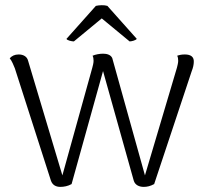

<svg xmlns="http://www.w3.org/2000/svg" viewBox="-20 -721 801 751"><path d="M269 -559 378 -649 487 -559C494 -559 511 -563 515 -569L400 -698C388 -702 367 -701 355 -698L240 -569C242 -563 261 -559 269 -559ZM216 10C230 10 246 7 260 -1L383 -443L503 -15C508 3 525 10 542 10C556 10 568 7 583 -1L730 -443C735 -455 738 -469 738 -479C739 -498 727 -508 703 -508C690 -508 682 -506 673 -503C676 -498 677 -491 677 -483C677 -475 674 -464 672 -456L547 -35L419 -494C413 -507 398 -511 383 -511C370 -511 353 -508 342 -503C345 -498 346 -491 346 -483C346 -475 343 -463 341 -456L224 -35L90 -483C86 -500 71 -508 53 -508C37 -508 26 -502 18 -493C26 -484 34 -464 38 -454L179 -15C185 3 199 10 216 10Z"/></svg>

Font: Arima Koshi Light
Style: Regular
Weight: 300
Designer: Joana Correia and Natanael Gama
Foundry: NDISCOVER
Version: Version 1.019;PS 001.019;hotconv 1.0.88;makeotf.lib2.5.64775